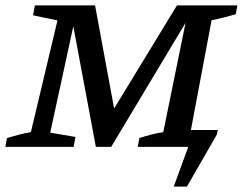

<svg xmlns="http://www.w3.org/2000/svg" viewBox="-28 -547 904 715"><path d="M-8 0 -2 -33Q22 -40 43 -45.5Q64 -51 87 -55L186 -471L95 -490L102 -527H326L397 -143L631 -527H856L850 -494Q825 -487 804 -481.5Q783 -476 760 -472L683 -63H783L779 -45L668 148H619L673 0H485L491 -33Q513 -40 536 -46Q559 -52 580 -55L663 -462L386 0H329L245 -449L159 -53L253 -37L246 0Z"/></svg>

Font: Piazzolla SC Medium
Style: Italic
Weight: 500
Italic angle: -11.3°
Designer: Juan Pablo del Peral
Foundry: Huerta Tipografica
Version: Version 1.330